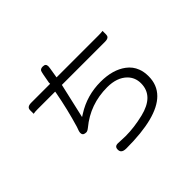

<svg xmlns="http://www.w3.org/2000/svg" viewBox="-171 -1029 1342 1342"><g transform="rotate(-45 500.0 -358.0)"><path d="M319.8 -581.5 317.9 -569.3Q293 -434.1 252.9 -299.3Q239.7 -266.6 239.7 -253.9Q239.7 -236.3 251 -230.5Q259.3 -226.1 273.4 -226.1Q278.3 -226.1 285.9 -229.7Q293.5 -233.4 303.2 -241.2Q429.7 -346.2 598.6 -346.2Q694.8 -346.2 747.1 -294.4Q785.6 -255.4 785.6 -198.2Q785.6 -135.3 744.6 -94.2Q704.6 -54.7 627.4 -36.1Q532.2 -13.2 448.2 -13.2Q432.6 -13.2 417.5 -14.2Q377 -16.1 375 -16.1Q357.4 -16.1 349.9 -8.5Q342.3 -1 342.3 15.1Q342.3 31.2 351.1 39.6Q362.3 51.3 391.6 51.3Q696.8 51.3 802.2 -54.2Q857.9 -109.9 857.9 -195.3Q857.9 -217.3 854.7 -236.8Q851.6 -256.3 844.7 -273.4Q827.1 -320.3 785.6 -351.1Q712.4 -405.8 592.8 -405.8Q458 -405.8 348.1 -335.9L327.1 -322.8L386.2 -581.5H812.5Q836.9 -581.5 846.7 -591.3Q854 -598.6 854 -612.3V-647.5Q838.4 -645 812.5 -645H397L409.7 -722.2L411.6 -739.7Q411.6 -753.4 404.8 -760.3Q397.9 -767.1 381.8 -767.1Q361.3 -767.1 353.5 -753.9Q347.7 -741.7 333.5 -657.2V-645H146.5Q121.6 -645 111.8 -634.8Q104 -627.4 104 -612.3V-578.1Q119.6 -581.5 146.5 -581.5Z"/></g></svg>

Font: YuPearl-ExtraLight
Style: ExtraLight
Weight: 200
Designer: Max Yao
Foundry: Max-Everyday
Version: Version 1.011; ttfautohint (v1.8.3)